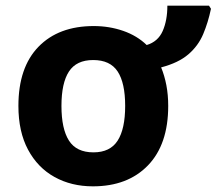

<svg xmlns="http://www.w3.org/2000/svg" viewBox="-20 -648 765 678"><path d="M574 -274Q574 -138 502.5 -64Q431 10 308 10Q232 10 172.5 -23Q113 -56 79 -119.5Q45 -183 45 -274Q45 -410 116 -483Q187 -556 311 -556Q366 -556 415 -539Q464 -522 498 -489Q538 -501 554.5 -538.5Q571 -576 571 -628H718L725 -617Q715 -569 697.5 -527.5Q680 -486 645 -456Q610 -426 549 -410Q561 -381 567.5 -347Q574 -313 574 -274ZM197 -274Q197 -193 223.5 -151.5Q250 -110 310 -110Q369 -110 395.5 -151.5Q422 -193 422 -274Q422 -355 395.5 -395.5Q369 -436 309 -436Q250 -436 223.5 -395.5Q197 -355 197 -274Z"/></svg>

Font: Noto IKEA Simplified Chinese
Style: Bold
Weight: 700
Designer: Monotype Design Team
Foundry: Monotype Imaging Inc.
Version: Version 1.100